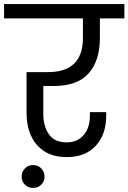

<svg xmlns="http://www.w3.org/2000/svg" viewBox="-47 -760 629 940"><path d="M281 9Q214 9 170.5 -19Q127 -47 105 -95.5Q83 -144 83 -207V-407H188Q359 -407 359 -574V-670H-27V-740H562V-670H442V-574Q442 -463 387 -401Q332 -339 216 -339H165V-202Q165 -142 192.5 -102.5Q220 -63 279 -63Q332 -63 362.5 -98.5Q393 -134 393 -192V-211H473V-194Q473 -102 422 -46.5Q371 9 281 9ZM115 160Q91 160 75 144Q59 128 59 105Q59 81 75 64.5Q91 48 115 48Q139 48 155 64.5Q171 81 171 105Q171 128 155 144Q139 160 115 160Z"/></svg>

Font: Poppins
Style: Regular
Weight: 400
Designer: Ninad Kale (Devanagari), Jonny Pinhorn (Latin)
Version: Version 5.002